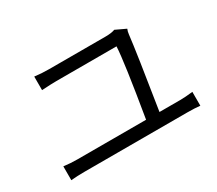

<svg xmlns="http://www.w3.org/2000/svg" viewBox="-115 -911 1230 1090"><g transform="rotate(-30 500.0 -366.0)"><path d="M841.8 -142.1Q875 -142.1 924.8 -147.9V-57.1Q890.1 -61 841.8 -61H167Q120.1 -61 79.1 -57.1V-147.9Q124 -142.1 167 -142.1H618.2Q676.8 -492.2 681.2 -586.9H287.1Q254.9 -586.9 190.9 -583V-671.9Q235.8 -666 286.1 -666H654.8Q694.8 -666 716.8 -674.8L784.2 -643.1Q777.8 -628.9 775.9 -609.9Q764.2 -505.9 706.1 -142.1Z"/></g></svg>

Font: Black Ops One [rus by aLiNcE]
Style: Regular
Weight: 400
Designer: James Grieshaber
Foundry: James Grieshaber
Version: Version 1.002;May 25, 2024;FontCreator 13.0.0.2680 64-bit